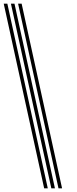

<svg xmlns="http://www.w3.org/2000/svg" viewBox="-20 -820 416 1040"><path d="M238.8 200 19.8 -800H0.2L219.2 200ZM316.2 200 97.2 -800H78L296.8 200ZM277.5 200 58.5 -800H39.2L258 200Z"/></svg>

Font: Big Shoulders Inline Text SemiBold
Style: Regular
Weight: 600
Designer: Patric King
Foundry: XO Type Co
Version: Version 1.000